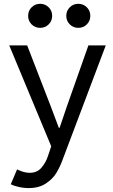

<svg xmlns="http://www.w3.org/2000/svg" viewBox="-20 -750 581 983"><path d="M35.2 193.4 67.4 117.2Q102.5 134.8 131.8 134.8Q169.4 134.8 191.7 109.1Q213.9 83.5 224.6 51.8L242.2 -1L27.3 -517.6H119.1L241.2 -202.1L281.2 -95.7H285.2L321.3 -202.1L432.6 -517.6H521.5L298.8 72.3Q286.1 106.4 267.8 136.5Q249.5 166.5 214.4 189.7Q179.2 212.9 127 212.9Q99.6 212.9 73.5 206.5Q47.4 200.2 35.2 193.4ZM319.3 -668.9Q319.3 -694.8 337.2 -712.6Q355 -730.5 380.9 -730.5Q406.7 -730.5 424.6 -712.6Q442.4 -694.8 442.4 -668.9Q442.4 -643.1 424.6 -625.2Q406.7 -607.4 380.9 -607.4Q355 -607.4 337.2 -625.2Q319.3 -643.1 319.3 -668.9ZM124 -668.9Q124 -694.8 141.8 -712.6Q159.7 -730.5 185.5 -730.5Q211.4 -730.5 229.2 -712.6Q247.1 -694.8 247.1 -668.9Q247.1 -643.1 229.2 -625.2Q211.4 -607.4 185.5 -607.4Q159.7 -607.4 141.8 -625.2Q124 -643.1 124 -668.9Z"/></svg>

Font: Reddit Sans Vanilla
Style: Regular
Weight: 400
Designer: Stephen Hutchings
Foundry: Reddit
Version: Version 1.013